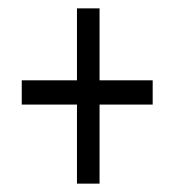

<svg xmlns="http://www.w3.org/2000/svg" viewBox="-20 -543 415 459"><path d="M164 -104H218V-293H345V-351H218V-523H164V-351H32V-293H164Z"/></svg>

Font: Inconsolata Condensed
Style: Regular
Weight: 400
Width: 3
Monospace: yes
Designer: Raph Levien, Cyreal, Brenton Simpson
Foundry: Raph Levien, Cyreal, Google
Version: Version 3.100